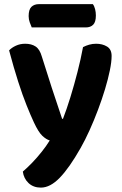

<svg xmlns="http://www.w3.org/2000/svg" viewBox="-20 -695 573 905"><path d="M139.9 -117.9Q124.3 -151.3 105.3 -198.7Q86.2 -246.1 65.7 -310.1Q45.2 -374 22.9 -457.5Q34.9 -470.4 54.9 -479.6Q74.9 -488.8 98.6 -488.8Q128.3 -488.8 147.9 -475.8Q167.4 -462.9 177.2 -428.4Q200.1 -354.4 223.9 -281.7Q247.7 -209 272.8 -134.9H276.8Q294.2 -179.7 311.9 -237.1Q329.6 -294.4 345.2 -355.5Q360.9 -416.6 371.3 -472.9Q385.4 -480.2 400.7 -484.5Q415.9 -488.8 433 -488.8Q462.8 -488.8 484.5 -475.6Q506.1 -462.5 506.1 -431.3Q506.1 -404 497.8 -363.3Q489.5 -322.6 475.1 -274.8Q460.7 -227.1 441.9 -177.3Q423.2 -127.5 402.2 -81.1Q381.2 -34.7 360 2.6Q306.9 96.2 261.8 142.7Q216.7 189.3 172.7 189.3Q137.6 189.3 114.8 168.1Q92 146.8 87.6 113.8Q108.9 95.5 132.1 71.5Q155.3 47.4 176.9 20.1Q198.5 -7.1 214.5 -33Q197.5 -38 179.5 -54.9Q161.4 -71.8 139.9 -117.9ZM384.3 -565.7H129.6Q125.6 -575.3 120.3 -589.3Q115 -603.4 115 -619Q115 -650.2 128.3 -662.9Q141.6 -675.5 163.4 -675.5H417.6Q424.5 -666.6 428.2 -652.1Q431.9 -637.6 431.9 -622.2Q431.9 -591 419.1 -578.4Q406.4 -565.7 384.3 -565.7Z"/></svg>

Font: Baloo Bhaina 2
Style: Regular
Weight: 400
Designer: Yesha Goshar, Manish Minz, Shuchita Grover and Ek Type
Foundry: Ek Type
Version: Version 1.700